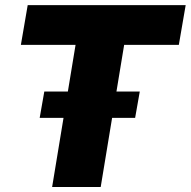

<svg xmlns="http://www.w3.org/2000/svg" viewBox="-20 -748 763 768"><path d="M63.5 -568.4 90.8 -727.5H722.7L695.3 -568.4H476.6L382.8 0H188.5L282.2 -568.4ZM138.7 -276.4 157.2 -381.8H539.1L520.5 -276.4Z"/></svg>

Font: Inter Tight Black
Style: Italic
Weight: 900
Italic angle: -9.39999°
Designer: Rasmus Andersson
Foundry: rsms
Version: Version 3.004; ttfautohint (v1.8.4.7-5d5b)